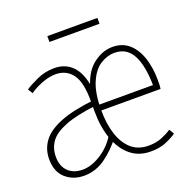

<svg xmlns="http://www.w3.org/2000/svg" viewBox="-118 -745 837 865"><g transform="rotate(-20 300.0 -312.0)"><path d="M142 12Q90 12 54 -19.5Q18 -51 18 -112Q18 -160 45.5 -197Q73 -234 135 -258.5Q197 -283 300 -294V-268Q201 -256 147 -234.5Q93 -213 71.5 -182.5Q50 -152 50 -112Q50 -66 76 -41Q102 -16 145 -16Q188 -16 235 -46.5Q282 -77 310 -126L328 -104Q292 -56 245 -22Q198 12 142 12ZM461 12Q404 12 364.5 -21Q325 -54 304.5 -112Q284 -170 284 -244V-290Q285 -383 256 -422.5Q227 -462 176 -462Q143 -462 107 -447.5Q71 -433 50 -417L36 -440Q58 -455 96.5 -472.5Q135 -490 180 -490Q234 -490 268.5 -452.5Q303 -415 312 -334H298Q316 -415 361.5 -452.5Q407 -490 458 -490Q507 -490 538.5 -461Q570 -432 585 -384.5Q600 -337 600 -282Q600 -273 600 -263Q600 -253 598 -238H292V-266H580L572 -254Q572 -356 544.5 -409Q517 -462 458 -462Q422 -462 389 -440.5Q356 -419 335 -370Q314 -321 314 -240Q314 -175 330 -124.5Q346 -74 378.5 -45Q411 -16 462 -16Q497 -16 525 -27.5Q553 -39 572 -52L586 -28Q564 -13 534 -0.5Q504 12 461 12ZM200 -608V-636H440V-608Z"/></g></svg>

Font: Source Code Pro ExtraLight ExtraLight
Style: Regular
Weight: 250
Monospace: yes
Version: Version 1.018;hotconv 1.0.116;makeotfexe 2.5.65601